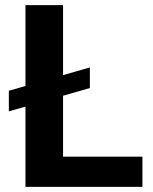

<svg xmlns="http://www.w3.org/2000/svg" viewBox="-20 -731 598 751"><path d="M331.5 -467.3V-386.7L14.6 -295.4V-376ZM537.1 -118.2V0H180.2V-118.2ZM226.6 -710.9V0H79.6V-710.9Z"/></svg>

Font: RobotoDEMO
Style: Regular
Weight: 400
Designer: Christian Robertson
Foundry: Google
Version: Version 2.136